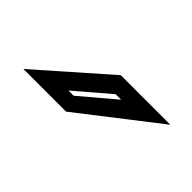

<svg xmlns="http://www.w3.org/2000/svg" viewBox="-25 -819 393 393"><g transform="rotate(45 172.0 -622.0)"><path d="M27 -556 177 -688H320.5L150.5 -556ZM123.5 -590H138.5L213 -653H197Z"/></g></svg>

Font: Tourney Expanded Regular
Style: Bold Italic
Weight: 700
Width: 7
Italic angle: -12°
Designer: Tyler Finck
Foundry: Etcetera Type Co
Version: Version 1.010; ttfautohint (v1.8.3)